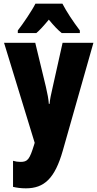

<svg xmlns="http://www.w3.org/2000/svg" viewBox="-20 -786 531 1046"><path d="M320 -766H173C156 -731 104 -654 77 -620V-606H178C195 -620 218 -645 246 -679C273 -646 296 -622 316 -606H415V-620C375 -673 343 -722 320 -766ZM2 -553 169 -8 166 2C141 83 131 96 91 96C78 96 64 94 51 90V232C72 237 95 240 121 240C221 240 279 186 322 35L489 -553H321L267 -311C257 -270 252 -242 250 -220H246C245 -243 238 -279 230 -313L172 -553Z"/></svg>

Font: Noto Sans Gujarati ExtraCondensed Black
Style: Regular
Weight: 900
Width: 2
Designer: Jelle Bosma - Monotype Design Team, Universal Thirst
Foundry: Monotype Imaging Inc.
Version: Version 2.106